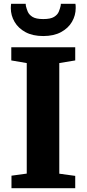

<svg xmlns="http://www.w3.org/2000/svg" viewBox="-20 -992 456 1012"><path d="M121 -77V-659.5L39.5 -673.5V-743H376.5V-673.5L292.5 -659.5V-76.5L376.5 -65V0H40.5V-66ZM208 -802Q152.5 -802 114.5 -822.5Q76.5 -843 56.8 -876.8Q37 -910.5 37 -949Q37 -955.5 37.5 -961.2Q38 -967 38.5 -972H115.5Q115.5 -970 115.8 -966.8Q116 -963.5 116.5 -960.5Q119.5 -947.5 126 -931.2Q132.5 -915 151 -903.2Q169.5 -891.5 208 -891.5Q246.5 -891.5 265 -903Q283.5 -914.5 290 -930.8Q296.5 -947 299.5 -960.5Q300.5 -963.5 300.5 -966.8Q300.5 -970 300.5 -972H377.5Q378.5 -967 378.8 -961.5Q379 -956 379 -949.5Q379 -911 359.5 -877.2Q340 -843.5 301.8 -822.8Q263.5 -802 208 -802Z"/></svg>

Font: Merriweather Light 18pt Black
Style: Regular
Weight: 900
Version: Version 2.100